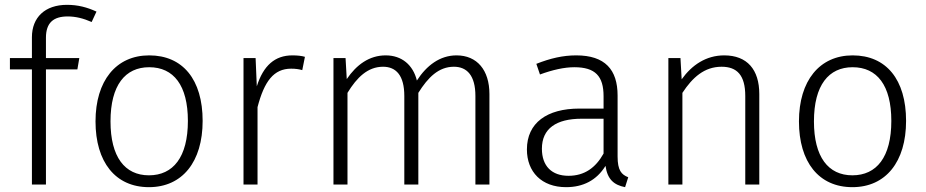

<svg xmlns="http://www.w3.org/2000/svg" viewBox="-20 -763 3831 794"><path d="M260 -695C293 -695 325 -687 359 -672L379 -715C340 -733 302 -743 257 -743C166 -743 112 -691 112 -609V-523H21V-476H112V0H170V-476H300L308 -523H170V-607C170 -669 201 -695 260 -695Z M597 -534C460 -534 375 -429 375 -261C375 -93 457 11 596 11C734 11 818 -94 818 -263C818 -434 736 -534 597 -534ZM597 -485C698 -485 757 -410 757 -263C757 -113 696 -38 596 -38C496 -38 437 -114 437 -261C437 -411 498 -485 597 -485Z M1189 -534C1117 -534 1069 -492 1042 -406L1037 -523H987V0H1045V-320C1073 -427 1112 -479 1184 -479C1202 -479 1216 -477 1230 -473L1241 -528C1228 -532 1210 -534 1189 -534Z M1868 -534C1799 -534 1744 -492 1704 -430C1688 -495 1641 -534 1575 -534C1507 -534 1454 -495 1414 -436L1409 -523H1359V0H1417V-379C1456 -443 1501 -487 1564 -487C1618 -487 1652 -451 1652 -366V0H1710V-379C1750 -443 1794 -487 1857 -487C1911 -487 1946 -451 1946 -366V0H2004V-374C2004 -473 1953 -534 1868 -534Z M2534 -116V-368C2534 -475 2482 -534 2363 -534C2308 -534 2256 -522 2198 -499L2213 -455C2265 -474 2313 -485 2355 -485C2442 -485 2476 -448 2476 -365V-314H2376C2242 -314 2159 -255 2159 -145C2159 -52 2220 11 2321 11C2391 11 2447 -17 2484 -77C2492 -21 2519 2 2565 11L2578 -30C2550 -41 2534 -58 2534 -116ZM2331 -36C2262 -36 2221 -76 2221 -148C2221 -231 2280 -272 2385 -272H2476V-128C2443 -69 2397 -36 2331 -36Z M2975 -534C2900 -534 2841 -494 2799 -435L2794 -523H2744V0H2802V-379C2844 -443 2893 -487 2964 -487C3028 -487 3062 -452 3062 -366V0H3120V-374C3120 -475 3070 -534 2975 -534Z M3506 -534C3369 -534 3284 -429 3284 -261C3284 -93 3366 11 3505 11C3643 11 3727 -94 3727 -263C3727 -434 3645 -534 3506 -534ZM3506 -485C3607 -485 3666 -410 3666 -263C3666 -113 3605 -38 3505 -38C3405 -38 3346 -114 3346 -261C3346 -411 3407 -485 3506 -485Z"/></svg>

Font: FiraGO Light
Style: Regular
Weight: 300
Designer: bBox Type
Foundry: bBox Type GmbH
Version: Version 1.001;PS 001.001;hotconv 1.0.88;makeotf.lib2.5.64775